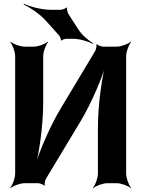

<svg xmlns="http://www.w3.org/2000/svg" viewBox="-20 -954 740 1000"><path d="M475 -687 298 -392C238 -293 180 -155 157 -72L161 -71C184 -154 205 -302 205 -418V-661C205 -685 219 -722 231 -735L229 -737C216 -725 179 -711 155 -711H109C85 -711 48 -725 35 -737L33 -735C45 -722 59 -685 59 -661V-50C59 -26 45 11 33 24L35 26C48 14 85 0 109 0H177C186 0 207 7 210 13L214 11C210 5 215 -16 220 -24L397 -318C457 -417 515 -555 538 -638L534 -639C511 -556 490 -408 490 -292V-50C490 -26 476 11 464 24L466 26C479 14 516 0 540 0H587C611 0 648 14 661 26L663 24C651 11 637 -26 637 -50V-661C637 -685 651 -722 663 -735L661 -737C648 -725 611 -711 587 -711H518C509 -711 488 -718 485 -724L481 -722C485 -716 480 -695 475 -687ZM388 -801 337 -880C332 -887 327 -908 330 -914L327 -915C323 -910 303 -903 295 -903H245C198 -903 137 -919 105 -934L103 -930C135 -916 188 -881 219 -846L288 -769C292 -764 299 -749 297 -744L301 -743C303 -747 319 -752 325 -752H361C395 -752 440 -738 463 -726L465 -729C442 -742 406 -772 388 -801Z"/></svg>

Font: Asimov
Style: Edge
Weight: 500
Designer: Google
Version: Version 2.000980: 2014